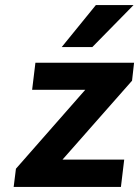

<svg xmlns="http://www.w3.org/2000/svg" viewBox="-20 -739 550 759"><path d="M471 -108H227L502 -420L510 -491H120L107 -384H317L43 -72L34 0H458ZM224 -553H345L508 -719H359Z"/></svg>

Font: Falling Sky
Style: SeBdObl
Weight: 600
Designer: Paul D. Hunt
Foundry: Adobe Systems Incorporated
Version: Version 1.02